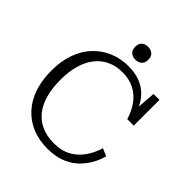

<svg xmlns="http://www.w3.org/2000/svg" viewBox="-245 -1061 1235 1235"><g transform="rotate(45 372.0 -444.0)"><path d="M385 -673Q330 -673 284 -652.5Q238 -632 205 -591.5Q172 -551 154.5 -492Q137 -433 137 -356Q137 -278 154 -219Q171 -160 204 -119.5Q237 -79 285 -58Q333 -37 395 -37Q465 -37 513.5 -64Q562 -91 593.5 -136.5Q625 -182 642 -238L694 -216Q674 -146 633 -93Q592 -40 532 -11.5Q472 17 392 17Q316 17 254 -8Q192 -33 147 -81.5Q102 -130 78 -199Q54 -268 54 -356Q54 -443 78.5 -512Q103 -581 148.5 -629Q194 -677 254.5 -702.5Q315 -728 385 -728Q453 -728 503.5 -705Q554 -682 587.5 -638Q621 -594 636 -531L612 -544L625 -715H679V-481H620Q603 -539 571.5 -582Q540 -625 493.5 -649Q447 -673 385 -673ZM386 -788Q360 -788 343.5 -802.5Q327 -817 327 -847Q327 -876 343.5 -890.5Q360 -905 386 -905Q412 -905 429 -890.5Q446 -876 446 -847Q446 -817 429 -802.5Q412 -788 386 -788Z"/></g></svg>

Font: Roboto Serif 20pt Light
Style: Regular
Weight: 300
Version: Version 1.008